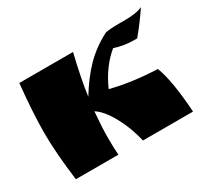

<svg xmlns="http://www.w3.org/2000/svg" viewBox="-110 -691 928 860"><g transform="rotate(-30 353.5 -261.0)"><path d="M570 -507H603Q667 -507 698 -522Q654 -457 613 -409H597Q546 -409 498 -425Q430 -369 389 -276Q495 -249 625 -244Q655 -168 666 0H407Q390 -74 355.5 -136.5Q321 -199 284 -222Q277 -140 277 -90Q277 -40 280 0H60Q41 -147 41 -248.5Q41 -350 56 -500H334Q304 -376 293 -292Q338 -366 387.5 -416.5Q437 -467 505 -502Q531 -507 570 -507Z"/></g></svg>

Font: Ruslan Display
Style: Regular
Weight: 400
Version: Version 1.000